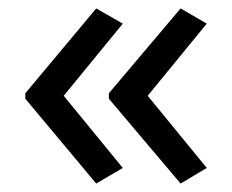

<svg xmlns="http://www.w3.org/2000/svg" viewBox="-20 -491 549 455"><path d="M40 -270 208 -471 271 -435 131 -264 271 -93 208 -56 40 -257ZM238 -270 408 -471 470 -435 330 -264 470 -93 408 -56 238 -257Z"/></svg>

Font: TSCustom
Style: Regular
Weight: 400
Designer: Monotype Design Team
Foundry: Monotype Imaging Inc.
Version: Version 2.004; ttfautohint (v1.8.3) -l 8 -r 50 -G 200 -x 14 